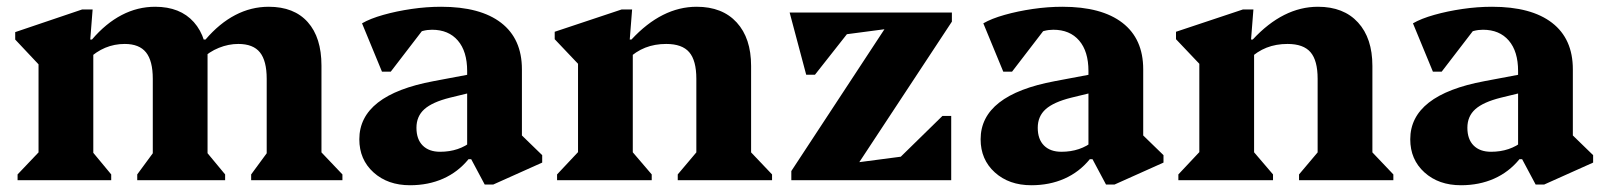

<svg xmlns="http://www.w3.org/2000/svg" viewBox="-20 -533 4746 568"><path d="M723 0V-17L784 -100L769 -71V-300Q769 -353 749 -378Q729 -403 685 -403Q656 -403 627.5 -391.5Q599 -380 576 -358V-416H588Q629 -464 676 -488.5Q723 -513 775 -513Q850 -513 890.5 -467.5Q931 -422 931 -339V-70L915 -99L993 -17V0ZM32 0V-17L110 -99L94 -71V-374L137 -297L25 -416V-438L223 -505H254L247 -416H256V-70L241 -99L309 -17V0ZM386 0V-17L447 -100L432 -71V-300Q432 -353 412 -378Q392 -403 349 -403Q288 -403 241 -358V-416H252Q293 -464 340 -488.5Q387 -513 439 -513Q513 -513 553.5 -467.5Q594 -422 594 -339V-70L578 -99L646 -17V0ZM541 -299V-385H594V-299Z M1414 13 1374 -62H1362V-323Q1362 -381 1334.5 -413Q1307 -445 1258 -445Q1230 -445 1205.5 -431Q1181 -417 1166 -393L1167 -489H1265L1136 -321H1110L1051 -464Q1075 -478 1114 -489Q1153 -500 1197.5 -506.5Q1242 -513 1285 -513Q1401 -513 1462.5 -465.5Q1524 -418 1524 -328V-100L1481 -174L1584 -74V-52L1439 13ZM1193 15Q1127 15 1085 -23Q1043 -61 1043 -121Q1043 -252 1263 -293L1385 -316V-262L1311 -244Q1259 -231 1235.5 -210Q1212 -189 1212 -155Q1212 -121 1230.5 -102.5Q1249 -84 1282 -84Q1338 -84 1377 -116V-62H1366Q1335 -24 1291 -4.5Q1247 15 1193 15Z M1985 0V-17L2055 -100L2040 -72V-300Q2040 -354 2019 -378.5Q1998 -403 1951 -403Q1917 -403 1889 -392Q1861 -381 1837 -358V-416H1848Q1938 -513 2041 -513Q2117 -513 2159.5 -466.5Q2202 -420 2202 -338V-71L2186 -99L2264 -17V0ZM1628 0V-17L1706 -100L1690 -71V-401L1733 -299L1621 -417V-439L1819 -505H1850L1843 -416H1852V-71L1837 -100L1908 -17V0Z M2321 0V-27L2629 -496H2796V-469L2487 0ZM2436 0V-42L2733 -81L2627 -52L2768 -190H2794V0ZM2365 -312 2316 -496H2684V-458L2388 -419L2495 -444L2391 -312Z M3252 13 3212 -62H3200V-323Q3200 -381 3172.5 -413Q3145 -445 3096 -445Q3068 -445 3043.5 -431Q3019 -417 3004 -393L3005 -489H3103L2974 -321H2948L2889 -464Q2913 -478 2952 -489Q2991 -500 3035.5 -506.5Q3080 -513 3123 -513Q3239 -513 3300.5 -465.5Q3362 -418 3362 -328V-100L3319 -174L3422 -74V-52L3277 13ZM3031 15Q2965 15 2923 -23Q2881 -61 2881 -121Q2881 -252 3101 -293L3223 -316V-262L3149 -244Q3097 -231 3073.5 -210Q3050 -189 3050 -155Q3050 -121 3068.5 -102.5Q3087 -84 3120 -84Q3176 -84 3215 -116V-62H3204Q3173 -24 3129 -4.5Q3085 15 3031 15Z M3823 0V-17L3893 -100L3878 -72V-300Q3878 -354 3857 -378.5Q3836 -403 3789 -403Q3755 -403 3727 -392Q3699 -381 3675 -358V-416H3686Q3776 -513 3879 -513Q3955 -513 3997.5 -466.5Q4040 -420 4040 -338V-71L4024 -99L4102 -17V0ZM3466 0V-17L3544 -100L3528 -71V-401L3571 -299L3459 -417V-439L3657 -505H3688L3681 -416H3690V-71L3675 -100L3746 -17V0Z M4523 13 4483 -62H4471V-323Q4471 -381 4443.5 -413Q4416 -445 4367 -445Q4339 -445 4314.5 -431Q4290 -417 4275 -393L4276 -489H4374L4245 -321H4219L4160 -464Q4184 -478 4223 -489Q4262 -500 4306.5 -506.5Q4351 -513 4394 -513Q4510 -513 4571.5 -465.5Q4633 -418 4633 -328V-100L4590 -174L4693 -74V-52L4548 13ZM4302 15Q4236 15 4194 -23Q4152 -61 4152 -121Q4152 -252 4372 -293L4494 -316V-262L4420 -244Q4368 -231 4344.5 -210Q4321 -189 4321 -155Q4321 -121 4339.5 -102.5Q4358 -84 4391 -84Q4447 -84 4486 -116V-62H4475Q4444 -24 4400 -4.5Q4356 15 4302 15Z"/></svg>

Font: Platypi Light
Style: Bold
Weight: 700
Version: Version 1.200